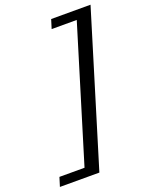

<svg xmlns="http://www.w3.org/2000/svg" viewBox="-240 -799 783 999"><g transform="rotate(-20 151.0 -300.0)"><path d="M388.5 -718.5 133 118H-85.5L-70 68H69L294 -668.5H155L170.5 -718.5Z"/></g></svg>

Font: Newsreader 11pt
Style: Italic
Weight: 400
Italic angle: -17°
Version: Version 1.003